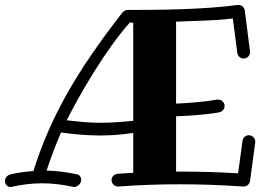

<svg xmlns="http://www.w3.org/2000/svg" viewBox="-40 -740 1081 771"><path d="M432 -42C418 -41 408 -30 408 -17C408 -2 419 8 434 9H436C515 3 597 0 681 0C765 0 850 3 937 9H938C951 9 962 0 964 -13L985 -168V-172C985 -183 975 -197 959 -197C947 -197 936 -188 934 -175L916 -44C837 -49 758 -51 681 -51H667V-273C698 -274 781 -278 841 -289C853 -292 862 -302 862 -315C862 -328 850 -340 836 -340H831C777 -330 699 -325 667 -324V-653C745 -657 820 -656 895 -666L913 -527C915 -514 926 -505 938 -505C951 -505 964 -515 964 -530V-533L943 -698C941 -710 931 -720 918 -720H914C779 -702 611 -700 473 -700C466 -700 458 -697 451 -689C265 -450 162 -268 94 -53C63 -51 32 -47 3 -40C-10 -37 -19 -27 -20 -15C-21 -1 -12 11 3 11C5 11 6 10 8 10C49 1 89 -4 129 -4C170 -4 210 1 252 10C254 10 255 11 257 11C269 11 284 0 286 -15C287 -27 280 -38 269 -40C228 -49 187 -54 147 -55C164 -106 183 -157 205 -208C263 -200 311 -196 363 -196C411 -196 442 -199 495 -206V-46C474 -45 453 -44 432 -42ZM482 -650C482 -650 494 -648 495 -648V-255C445 -250 406 -247 363 -247C316 -247 280 -251 228 -257C276 -354 385 -543 482 -650Z"/></svg>

Font: Ribeye
Style: Regular
Weight: 400
Designer: Astigmatic (AOETI)
Foundry: Astigmatic (AOETI)
Version: Version 1.000